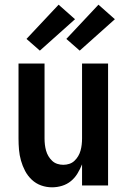

<svg xmlns="http://www.w3.org/2000/svg" viewBox="-20 -791 540 819"><path d="M202 8Q178 8 155.5 0Q133 -8 115.5 -24.5Q98 -41 87 -62Q76 -83 69.5 -106Q63 -129 61 -152.5Q59 -176 59 -200V-520H170V-200Q170 -187 171.5 -174Q173 -161 176.5 -148.5Q180 -136 186.5 -125Q193 -114 202.5 -105Q212 -96 224.5 -92Q237 -88 250 -88Q263 -88 275.5 -92Q288 -96 297.5 -105Q307 -114 313.5 -125Q320 -136 323.5 -148.5Q327 -161 328.5 -174Q330 -187 330 -200V-520H441V0H330V-90Q322 -70 310.5 -51Q299 -32 282.5 -18.5Q266 -5 245 1.5Q224 8 202 8ZM320 -575 263 -625 400 -771 470 -709ZM150 -575 93 -625 230 -771 300 -709Z"/></svg>

Font: Iosevka
Style: Bold
Weight: 700
Monospace: yes
Designer: Belleve Invis
Foundry: Belleve Invis
Version: Version 32.5.0; ttfautohint (v1.8.4)